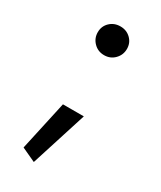

<svg xmlns="http://www.w3.org/2000/svg" viewBox="-156 -527 590 704"><g transform="rotate(30 138.5 -175.0)"><path d="M76.9 -409.8Q76.9 -384.3 94.7 -366.2Q112.5 -348.1 138.8 -348.1Q165 -348.1 182.7 -366.2Q200.4 -384.3 200.4 -409.8Q200.4 -435.3 182.7 -452.5Q165 -469.7 138.8 -469.7Q112.5 -469.7 94.7 -452.5Q76.9 -435.3 76.9 -409.8ZM98.6 -116.7 52.7 92.5 111.8 119.9 187 -116.7Z"/></g></svg>

Font: Estedad-FD-VF Thin
Style: Regular
Weight: 100
Designer: Amin Abedi
Version: Version 5.0